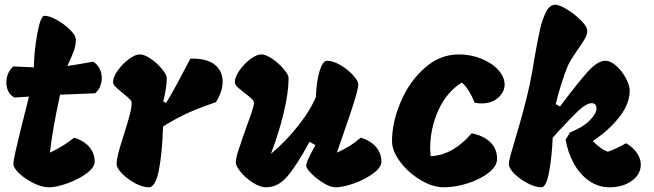

<svg xmlns="http://www.w3.org/2000/svg" viewBox="-20 -795 2774 815"><path d="M235 -393Q202 -242 192 -147Q256 -178 295 -211Q339 -196 360.5 -169.5Q382 -143 382 -109Q382 -85 348 -59.5Q314 -34 267 -17Q220 0 187 0Q158 0 122.5 -17.5Q87 -35 62 -58.5Q37 -82 37 -99Q37 -113 47.5 -159.5Q58 -206 66.5 -239.5Q75 -273 79 -289L103 -385L42 -381Q25 -389 16 -406Q7 -423 7 -445Q7 -485 36 -513Q72 -511 124 -509Q124 -573 138 -650.5Q152 -728 169 -728Q190 -728 222 -710Q254 -692 278 -668Q302 -644 302 -626Q302 -603 293.5 -579.5Q285 -556 266 -515Q283 -517 352 -529L375 -533Q393 -523 402.5 -504Q412 -485 412 -463Q412 -445 405 -428Q398 -411 384 -399Z M475 -98Q475 -117 483 -147.5Q491 -178 507 -227Q523 -278 531 -308.5Q539 -339 539 -358Q539 -366 530 -375Q521 -384 502 -399Q480 -417 470 -427Q460 -437 460 -447Q460 -468 480 -496Q500 -524 527 -544Q554 -564 573 -564Q594 -564 621 -545Q648 -526 668 -501.5Q688 -477 688 -464Q688 -426 673 -364L685 -358Q708 -395 735.5 -446.5Q763 -498 769 -510L788 -546Q857 -548 891 -521Q925 -494 925 -449Q925 -405 896 -361Q824 -337 773.5 -313.5Q723 -290 672 -258Q669 -147 654.5 -73.5Q640 0 612 0Q585 0 553 -17.5Q521 -35 498 -58.5Q475 -82 475 -98Z M981 -106Q981 -122 990.5 -152Q1000 -182 1010.5 -212Q1021 -242 1024 -250Q1037 -285 1047.5 -316Q1058 -347 1058 -358Q1058 -366 1048.5 -375.5Q1039 -385 1020 -399Q998 -416 987.5 -426Q977 -436 977 -447Q977 -468 996.5 -496Q1016 -524 1042.5 -544Q1069 -564 1088 -564Q1109 -564 1136.5 -545Q1164 -526 1184.5 -501.5Q1205 -477 1205 -464Q1205 -402 1184 -315Q1163 -228 1130 -142Q1196 -197 1248 -264Q1300 -331 1321 -384Q1323 -449 1336.5 -493Q1350 -537 1368 -537Q1394 -537 1425.5 -518.5Q1457 -500 1479 -475.5Q1501 -451 1501 -437Q1500 -416 1482 -358.5Q1464 -301 1432 -211Q1413 -155 1410 -147Q1439 -160 1462.5 -174.5Q1486 -189 1512 -211Q1556 -196 1577.5 -169.5Q1599 -143 1599 -109Q1599 -85 1565 -59.5Q1531 -34 1484 -17Q1437 0 1404 0Q1383 0 1354 -17.5Q1325 -35 1302.5 -57.5Q1280 -80 1280 -91Q1280 -102 1287.5 -118Q1295 -134 1304.5 -152.5Q1314 -171 1319 -179L1294 -193Q1239 -92 1199.5 -46Q1160 0 1110 0Q1084 0 1053.5 -19.5Q1023 -39 1002 -64.5Q981 -90 981 -106Z M1982 -229Q2031 -220 2060.5 -192Q2090 -164 2090 -121Q2090 -90 2054.5 -62Q2019 -34 1966 -17Q1913 0 1864 0Q1816 0 1764 -31.5Q1712 -63 1678 -109Q1644 -155 1644 -196Q1644 -275 1680.5 -361.5Q1717 -448 1782 -506Q1847 -564 1928 -564Q1978 -564 2023 -546Q2068 -528 2095 -498Q2122 -468 2122 -436Q2122 -405 2095 -380.5Q2068 -356 2024 -356Q2010 -356 1995 -359Q1970 -420 1940 -445Q1874 -402 1840 -325Q1806 -248 1806 -168Q1806 -156 1808 -132Q1902 -136 1982 -229Z M2549 -537Q2572 -537 2596.5 -515Q2621 -493 2637 -462.5Q2653 -432 2653 -411Q2653 -354 2608.5 -297.5Q2564 -241 2496 -196Q2516 -177 2530 -167Q2544 -157 2560 -151Q2591 -161 2638 -187Q2668 -169 2684 -145Q2700 -121 2700 -97Q2700 -55 2662 -27.5Q2624 0 2567 0Q2520 0 2480.5 -27.5Q2441 -55 2415.5 -101.5Q2390 -148 2381 -202L2400 -233Q2455 -255 2483.5 -284Q2512 -313 2512 -336Q2512 -346 2506.5 -351.5Q2501 -357 2492 -357Q2470 -357 2438 -327.5Q2406 -298 2349 -236Q2348 -235 2326 -210Q2323 -132 2311 -66Q2299 0 2278 0Q2253 0 2220 -17Q2187 -34 2163.5 -57.5Q2140 -81 2140 -98Q2140 -110 2148 -139.5Q2156 -169 2167 -205Q2206 -333 2228 -434Q2240 -490 2249 -550Q2263 -630 2273 -673Q2283 -716 2298.5 -745.5Q2314 -775 2337 -775Q2354 -775 2387.5 -754.5Q2421 -734 2447 -707.5Q2473 -681 2473 -664Q2473 -649 2462.5 -630.5Q2452 -612 2428 -578Q2423 -571 2409.5 -550Q2396 -529 2390 -515Q2378 -486 2363.5 -441Q2349 -396 2339 -353L2357 -343Q2430 -440 2473 -488.5Q2516 -537 2549 -537Z"/></svg>

Font: Mogra
Style: Regular
Weight: 400
Designer: Lipi Raval
Foundry: Lipi Raval
Version: Version 1.002;PS 1.002;hotconv 1.0.88;makeotf.lib2.5.647800;